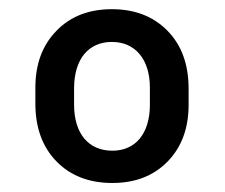

<svg xmlns="http://www.w3.org/2000/svg" viewBox="-20 -741 497 424"><path d="M58.1 -512.2C58.1 -459 73.7 -416.5 104.5 -384.8C135.3 -353 176.8 -336.9 228 -336.9C279.3 -336.9 319.8 -353 350.6 -384.8C381.3 -416.5 396.5 -458 396.5 -509.8V-544.9C396.5 -599.1 380.9 -641.6 349.6 -673.3C318.4 -705.1 277.3 -720.7 227.1 -720.7C176.8 -720.7 135.7 -705.1 105 -673.3C73.7 -641.6 58.1 -599.6 58.1 -547.4ZM143.6 -545.4C143.6 -611.8 176.3 -648.4 227.1 -648.4C278.3 -648.4 311 -610.4 311 -547.4V-508.3C310.5 -445.3 278.8 -408.2 228 -408.2C175.8 -408.2 143.6 -445.8 143.6 -509.8Z"/></svg>

Font: Shabnam Medium
Style: Regular
Weight: 500
Foundry: DejaVu fonts team - Redesigned by Saber Rastikerdar - Based on Vazir font
Version: Version 5.0.1